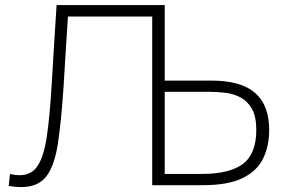

<svg xmlns="http://www.w3.org/2000/svg" viewBox="-20 -733 1132 760"><path d="M64 7.5Q50.5 7.5 37 6Q23.5 4.5 14.5 3L19.5 -44.5Q39.5 -39.5 57.5 -39.5Q105.5 -39.5 130 -78Q154.5 -116.5 166 -197Q177.5 -277.5 185 -404.5Q189.5 -481.5 194.2 -558.2Q199 -635 204 -713H632V-414H816.5Q934 -414 989.8 -365.2Q1045.5 -316.5 1045.5 -219Q1045.5 -156 1022 -106.5Q998.5 -57 941.2 -28.5Q884 0 782.5 0H582.5V-667.5H249Q244.5 -599.5 240.2 -530.5Q236 -461.5 231.5 -388Q222.5 -252.5 209.2 -165Q196 -77.5 163.5 -35Q131 7.5 64 7.5ZM632 -44.5H777Q889.5 -44.5 942 -84.5Q994.5 -124.5 994.5 -219Q994.5 -271.5 977.2 -302Q960 -332.5 932.8 -347Q905.5 -361.5 873.8 -365.5Q842 -369.5 813.5 -369.5H632Z"/></svg>

Font: Heraclito ExtraLight
Style: Regular
Weight: 200
Designer: Kostas Bartsokas (font) & Cristiano Sobral (main changes)
Foundry: Kostas Bartsokas (font) & Cristiano Sobral (main changes)
Version: Version 1.00;July 8, 2020;FontCreator 13.0.0.2655 64-bit